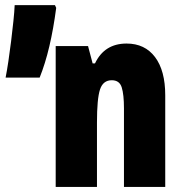

<svg xmlns="http://www.w3.org/2000/svg" viewBox="-20 -734 718 754"><path d="M477.1 -563Q548.8 -563 588.9 -509.8Q628.9 -456.5 628.9 -359.9V0H466.8V-308.1Q466.8 -362.8 458 -390.9Q449.2 -418.9 418.9 -418.9Q384.8 -418.9 372.8 -382.8Q360.8 -346.7 360.8 -252.9V0H198.7V-553.2H325.7L343.8 -484.9H353Q390.1 -563 477.1 -563ZM195.8 -713.9 200.7 -703.1Q189.9 -620.6 173.8 -552.2Q157.7 -483.9 135.7 -429.2H2Q7.3 -455.6 12.9 -493.4Q18.6 -531.2 23.7 -572.8Q28.8 -614.3 32.7 -651.6Q36.6 -689 37.6 -713.9Z"/></svg>

Font: Open Sans Condensed ExtraBold
Style: Regular
Weight: 800
Width: 3
Designer: Monotype Design Team
Foundry: Monotype Imaging Inc.
Version: Version 3.000; ttfautohint (v1.8.4)